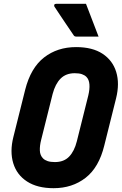

<svg xmlns="http://www.w3.org/2000/svg" viewBox="-20 -967 640 1007"><path d="M379 -720Q465 -720 518 -685Q571 -650 589.5 -589.5Q608 -529 589 -452L527 -204Q499 -89 429 -34.5Q359 20 261 20Q176 20 122 -15Q68 -50 49.5 -111Q31 -172 50 -248L112 -496Q141 -611 211 -665.5Q281 -720 379 -720ZM196 -234Q188 -203 189 -177.5Q190 -152 206 -136Q215 -127 230 -122Q245 -117 268 -117Q315 -117 342.5 -145.5Q370 -174 383 -226L443 -466Q451 -499 449 -524.5Q447 -550 433 -564Q424 -573 409.5 -578Q395 -583 372 -583Q326 -583 298 -555Q270 -527 256 -474ZM431 -947Q448 -901 464 -861Q480 -821 497 -775H381Q371 -775 367 -781Q341 -820 325 -843Q309 -866 296.5 -885.5Q284 -905 265 -933Q263 -938 265 -942.5Q267 -947 275 -947Z"/></svg>

Font: Recursive Mn Lnr St XBd
Style: Italic
Weight: 800
Italic angle: -15°
Monospace: yes
Version: Version 1.079;hotconv 1.0.112;makeotfexe 2.5.65598; ttfautoh